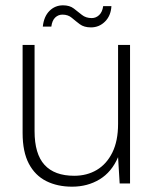

<svg xmlns="http://www.w3.org/2000/svg" viewBox="-20 -690 581 722"><path d="M251 12Q196 12 154 -9Q112 -30 88.5 -74.5Q65 -119 65 -190V-521H110V-197Q110 -111 147.5 -70Q185 -29 259 -29Q307 -29 344 -51Q381 -73 402.5 -116.5Q424 -160 424 -224V-521H469V0H430L424 -99Q400 -43 354.5 -15.5Q309 12 251 12ZM322 -587Q296 -587 280 -599Q264 -611 250 -623Q236 -635 215 -635Q199 -635 187.5 -624Q176 -613 173 -590H141Q145 -628 166 -649Q187 -670 217 -670Q242 -670 257.5 -658Q273 -646 288 -634Q303 -622 325 -622Q341 -622 353 -633.5Q365 -645 368 -667H399Q397 -631 375 -609Q353 -587 322 -587Z"/></svg>

Font: DM Sans 10pt ExtraLight
Style: Regular
Weight: 250
Version: Version 4.004;gftools[0.9.30]